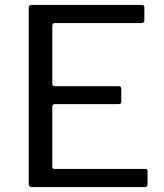

<svg xmlns="http://www.w3.org/2000/svg" viewBox="-20 -762 668 782"><path d="M97 -728Q97 -736 99.5 -739Q102 -742 109 -742H558Q568 -742 568 -731V-680Q568 -668 555 -668H206Q198 -668 195.5 -665.5Q193 -663 193 -656V-422Q193 -411 204 -411H463Q474 -411 474 -400V-347Q474 -338 463 -338H204Q193 -338 193 -327V-84Q193 -78 195 -76Q197 -74 203 -74H570Q576 -74 578.5 -72Q581 -70 581 -64V-11Q581 0 570 0H111Q103 0 100 -3Q97 -6 97 -14Z"/></svg>

Font: Libre Franklin
Style: Regular
Weight: 400
Designer: Pablo Impallari, Rodrigo Fuenzalida
Foundry: Impallari Type
Version: Version 1.001; ttfautohint (v1.4.1)